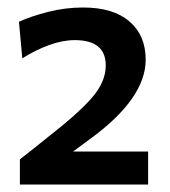

<svg xmlns="http://www.w3.org/2000/svg" viewBox="-20 -793 452 512"><path d="M33 -301V-368Q53 -383.5 73 -399.5Q93 -415.5 113.5 -432Q184.5 -487 223.2 -530.2Q262 -573.5 262 -618.5Q262 -686 179.5 -686Q147 -686 110.8 -672.8Q74.5 -659.5 39.5 -637.5L30.5 -735Q63.5 -750 109 -761.5Q154.5 -773 201.5 -773Q282 -773 325.2 -735.8Q368.5 -698.5 368.5 -634Q368.5 -530 219 -421.5L175 -389H375V-301Z"/></svg>

Font: Heraclito SemiBold
Style: Regular
Weight: 600
Designer: Kostas Bartsokas (font) & Cristiano Sobral (main changes)
Foundry: Kostas Bartsokas (font) & Cristiano Sobral (main changes)
Version: Version 1.00;July 8, 2020;FontCreator 13.0.0.2655 64-bit